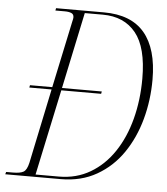

<svg xmlns="http://www.w3.org/2000/svg" viewBox="-69 -760 704 807"><g transform="rotate(5 283.5 -357.0)"><path d="M-17 0 -14 -10H14Q45 -10 59 -18Q73 -26 80 -57L146 -372H52L54 -382H148L208 -665Q211 -676 211 -682Q211 -695 200.5 -699.5Q190 -704 173 -704H133L135 -714H337Q452 -714 508.5 -647Q565 -580 565 -450Q565 -363 543 -282.5Q521 -202 477.5 -138.5Q434 -75 368.5 -37.5Q303 0 217 0ZM208 -10Q282 -10 340.5 -44.5Q399 -79 439.5 -139.5Q480 -200 501 -280Q522 -360 522 -451Q522 -582 472.5 -643Q423 -704 333 -704H257L189 -382H357L355 -372H187L110 -10Z"/></g></svg>

Font: Noto Serif Display Condensed ExtraLight
Style: Italic
Weight: 200
Width: 3
Italic angle: -12°
Designer: Monotype Design Team
Foundry: Monotype Imaging Inc.
Version: Version 2.009